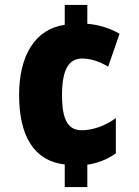

<svg xmlns="http://www.w3.org/2000/svg" viewBox="-20 -744 562 774"><path d="M332 -648V-724H241V-644C122 -627 57 -521 57 -361C57 -196 117 -95 241 -81V10H332V-80C374 -86 416 -103 447 -126V-268C405 -237 354 -219 310 -219C256 -219 230 -257 230 -361C230 -468 260 -508 311 -508C344 -508 381 -497 416 -475L462 -608C424 -630 376 -645 332 -648Z"/></svg>

Font: Noto Sans Georgian Condensed Black
Style: Regular
Weight: 900
Width: 3
Designer: Monotype Design Team, Akaki Razmadze
Foundry: Google LLC
Version: Version 2.005